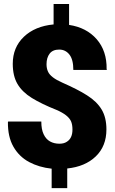

<svg xmlns="http://www.w3.org/2000/svg" viewBox="-20 -843 580 969"><path d="M319.3 7.3V106.4H240.7V8.3Q177.2 1.5 126.5 -25.4Q76.2 -52.7 47.6 -102.8Q19 -152.8 20 -227.1L21 -229.5H188.5Q188.5 -189.9 200.2 -165.5Q211.9 -140.6 232.4 -129.2Q252.9 -117.7 279.8 -117.7Q302.2 -117.7 316.4 -127Q345.7 -144.5 345.7 -189Q345.7 -214.4 338.4 -231Q324.2 -262.7 265.6 -288.1Q227.5 -303.2 196.3 -318.4Q165 -333.5 140.6 -348.6Q91.8 -378.9 68.1 -419.4Q44.4 -460 44.4 -521Q44.4 -604 100.6 -657.5Q156.7 -710.9 250.5 -719.7V-822.8H328.6V-717.3Q416.5 -704.1 468 -645Q519.5 -585.9 518.1 -494.1L519.5 -490.2H350.1Q350.1 -542.5 330.3 -567.6Q310.5 -592.8 278.8 -592.8Q246.1 -592.8 230.5 -572.3Q214.8 -551.8 214.8 -519Q214.8 -497.6 222.2 -481.9Q234.9 -452.1 294.9 -425.8Q332.5 -409.2 363.8 -393.3Q395 -377.4 419.4 -361.8Q468.8 -330.6 492.9 -290.3Q517.1 -250 517.1 -189.9Q517.1 -105.5 463.4 -53.7Q409.7 -2 319.3 7.3Z"/></svg>

Font: Suwannaphum Black
Style: Regular
Weight: 900
Designer: Danh Hong
Version: Version 8.002; ttfautohint (v1.8.3)